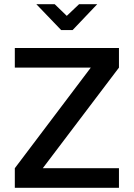

<svg xmlns="http://www.w3.org/2000/svg" viewBox="-20 -900 640 920"><path d="M550 -670H51V-576H415L51 -94V0H550V-94H185L550 -576ZM154 -880 273 -756H328L446 -880H359L300 -824L242 -880Z"/></svg>

Font: LT Wave Mono Medium
Style: Regular
Weight: 500
Designer: Daniel Lyons
Version: Version 2.5 (Glyphs App)